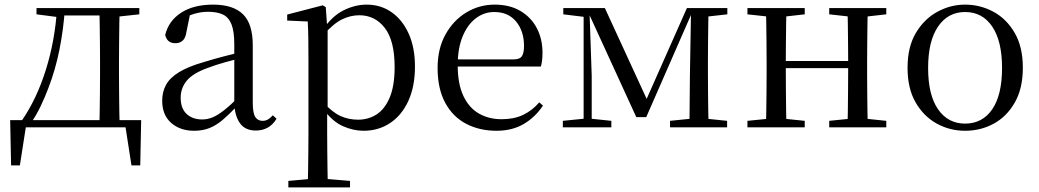

<svg xmlns="http://www.w3.org/2000/svg" viewBox="-20 -551 4496 831"><path d="M546 0H71L95 -21L66 165H28L24 -31H591L587 165H549L520 -22ZM410 0Q411 -24 411.5 -65Q412 -106 412.5 -150Q413 -194 413 -229V-288Q413 -322 412.5 -366Q412 -410 411.5 -451Q411 -492 410 -516H498Q497 -492 496.5 -451Q496 -410 495.5 -366Q495 -322 495 -288V-229Q495 -194 495.5 -150Q496 -106 496.5 -65Q497 -24 498 0ZM138 -489V-516H240V-477H231ZM455 -477V-516H583V-489L472 -477ZM75 -30Q139 -123 178.5 -249Q218 -375 227 -516H261Q255 -425 237.5 -337Q220 -249 189 -169Q174 -129 155.5 -90.5Q137 -52 114 -19V-7ZM240 -484V-516H457V-484Z M820 15Q760 15 721 -19Q682 -53 682 -115Q682 -154 699 -184.5Q716 -215 755.5 -239Q795 -263 861 -282Q903 -295 949 -307Q995 -319 1035 -328V-303Q995 -293 954 -281.5Q913 -270 879 -257Q815 -234 788.5 -202Q762 -170 762 -128Q762 -82 787.5 -58Q813 -34 855 -34Q878 -34 900 -43Q922 -52 950 -74Q978 -96 1016 -134L1025 -87H1001Q970 -54 942.5 -31Q915 -8 886 3.5Q857 15 820 15ZM1087 14Q1042 14 1019.5 -16.5Q997 -47 994 -100V-103V-359Q994 -415 982 -445.5Q970 -476 945 -488Q920 -500 880 -500Q851 -500 822 -491.5Q793 -483 760 -465L803 -492L787 -413Q783 -386 770.5 -375Q758 -364 739 -364Q703 -364 695 -400Q710 -461 764 -496Q818 -531 902 -531Q989 -531 1031.5 -489.5Q1074 -448 1074 -355V-108Q1074 -61 1085 -44.5Q1096 -28 1116 -28Q1129 -28 1139 -33.5Q1149 -39 1161 -52L1177 -37Q1161 -11 1138.5 1.5Q1116 14 1087 14Z M1228 260V232L1339 222H1376L1495 232V260ZM1312 260Q1313 226 1313.5 185.5Q1314 145 1314.5 103.5Q1315 62 1315 27V-287Q1315 -338 1314.5 -379.5Q1314 -421 1312 -458L1223 -462V-488L1377 -528L1390 -520L1396 -435L1398 -430V-79L1396 -69V27Q1396 61 1396.5 102.5Q1397 144 1397.5 185Q1398 226 1399 260ZM1554 15Q1509 15 1464 -5Q1419 -25 1381 -77H1368L1382 -105Q1420 -64 1454.5 -48.5Q1489 -33 1530 -33Q1574 -33 1609.5 -55.5Q1645 -78 1666.5 -128.5Q1688 -179 1688 -261Q1688 -375 1645.5 -430Q1603 -485 1535 -485Q1497 -485 1460 -467Q1423 -449 1378 -398L1368 -425H1379Q1418 -482 1467.5 -506.5Q1517 -531 1567 -531Q1628 -531 1675 -498Q1722 -465 1749 -405Q1776 -345 1776 -263Q1776 -177 1747.5 -114.5Q1719 -52 1668.5 -18.5Q1618 15 1554 15Z M2129 15Q2056 15 1998 -15Q1940 -45 1907 -106Q1874 -167 1874 -257Q1874 -341 1908.5 -402.5Q1943 -464 1999 -497.5Q2055 -531 2121 -531Q2186 -531 2232.5 -503.5Q2279 -476 2303.5 -429Q2328 -382 2328 -323Q2328 -287 2321 -263H1913V-294H2203Q2230 -294 2239 -308Q2248 -322 2248 -352Q2248 -416 2214 -457.5Q2180 -499 2119 -499Q2075 -499 2039 -471.5Q2003 -444 1982 -392.5Q1961 -341 1961 -269Q1961 -188 1985.5 -136Q2010 -84 2053 -59.5Q2096 -35 2151 -35Q2204 -35 2243.5 -53.5Q2283 -72 2314 -108L2330 -94Q2297 -44 2247 -14.5Q2197 15 2129 15Z M2734 -44 2525 -500H2520V-516H2598L2789 -101H2769L2953 -516H2984V-501H2977L2777 -44ZM2964 0 2966 -222 2971 -516H3047Q3046 -492 3045.5 -451Q3045 -410 3044.5 -366Q3044 -322 3044 -288V-229Q3044 -194 3044.5 -150Q3045 -106 3045.5 -65Q3046 -24 3047 0ZM2416 0V-28L2515 -38H2531L2626 -28V0ZM2880 0V-28L2988 -39H3020L3127 -28V0ZM2418 -489V-516H2528V-477H2516ZM2506 0V-516H2531L2541 -223V0ZM3002 -477V-516H3128V-489L3021 -477Z M3295 0Q3296 -24 3296.5 -65Q3297 -106 3297.5 -150Q3298 -194 3298 -229V-288Q3298 -322 3297.5 -366Q3297 -410 3296.5 -451Q3296 -492 3295 -516H3384Q3383 -492 3382.5 -450.5Q3382 -409 3381.5 -363Q3381 -317 3381 -280V-260Q3381 -210 3381.5 -159Q3382 -108 3382.5 -66Q3383 -24 3384 0ZM3647 0Q3649 -24 3649.5 -66Q3650 -108 3650.5 -159Q3651 -210 3651 -260V-280Q3651 -317 3650.5 -363Q3650 -409 3649.5 -450.5Q3649 -492 3647 -516H3736Q3735 -492 3734.5 -451Q3734 -410 3733.5 -366Q3733 -322 3733 -288V-229Q3733 -194 3733.5 -150Q3734 -106 3734.5 -65Q3735 -24 3736 0ZM3215 0V-28L3325 -39H3357L3463 -28V0ZM3215 -489V-516H3463V-489L3357 -477H3325ZM3569 0V-28L3677 -39H3710L3816 -28V0ZM3569 -489V-516H3816V-489L3710 -477H3677ZM3339 -256V-287H3692V-256Z M4157 15Q4091 15 4034.5 -16Q3978 -47 3943 -107.5Q3908 -168 3908 -258Q3908 -348 3944 -408.5Q3980 -469 4037 -500Q4094 -531 4157 -531Q4222 -531 4279 -500.5Q4336 -470 4371.5 -409Q4407 -348 4407 -258Q4407 -168 4372 -107Q4337 -46 4280.5 -15.5Q4224 15 4157 15ZM4157 -16Q4232 -16 4274.5 -78Q4317 -140 4317 -257Q4317 -373 4274.5 -436Q4232 -499 4157 -499Q4083 -499 4040 -436Q3997 -373 3997 -257Q3997 -140 4040 -78Q4083 -16 4157 -16Z"/></svg>

Font: Noto Serif KR
Style: Regular
Weight: 400
Designer: Ryoko NISHIZUKA  (kana & ideographs); Frank Grießhammer (Latin, Greek & Cyrillic); Wenlong ZHANG  (bopomofo); Sandoll Co
Foundry: Adobe
Version: Version 2.003-H1;hotconv 1.1.1;makeotfexe 2.6.0